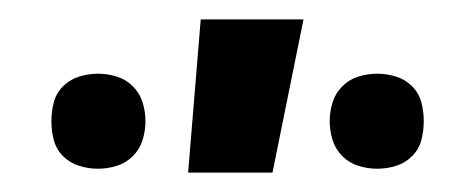

<svg xmlns="http://www.w3.org/2000/svg" viewBox="-20 -778 490 198"><path d="M369 -604Q359 -604 349.5 -607Q340 -610 333 -617Q326 -624 323 -633.5Q320 -643 320 -653Q320 -663 323 -672.5Q326 -682 333 -689Q340 -696 349.5 -699Q359 -702 369 -702Q379 -702 388.5 -699Q398 -696 405 -689Q412 -682 414.5 -672.5Q417 -663 417 -653Q417 -643 414.5 -633.5Q412 -624 405 -617Q398 -610 388.5 -607Q379 -604 369 -604ZM81 -604Q71 -604 61.5 -607Q52 -610 45 -617Q38 -624 35.5 -633.5Q33 -643 33 -653Q33 -663 35.5 -672.5Q38 -682 45 -689Q52 -696 61.5 -699Q71 -702 81 -702Q91 -702 100.5 -699Q110 -696 117 -689Q124 -682 127 -672.5Q130 -663 130 -653Q130 -643 127 -633.5Q124 -624 117 -617Q110 -610 100.5 -607Q91 -604 81 -604ZM174 -600 187 -758H293L261 -600Z"/></svg>

Font: Iosevka Aile Extrabold
Style: Regular
Weight: 800
Designer: Belleve Invis
Foundry: Belleve Invis
Version: Version 27.3.5; ttfautohint (v1.8.4)